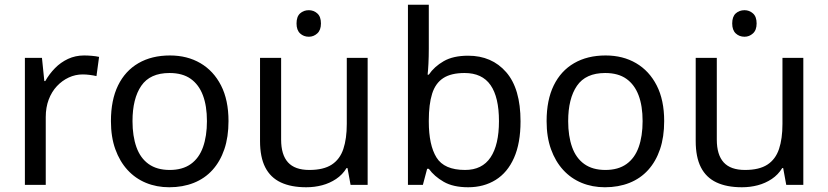

<svg xmlns="http://www.w3.org/2000/svg" viewBox="-20 -780 3494 810"><path d="M335 -546Q350 -546 367.5 -544.5Q385 -543 398 -540L387 -459Q374 -462 358.5 -464Q343 -466 329 -466Q298 -466 270 -453Q242 -440 220 -416.5Q198 -393 185.5 -360Q173 -327 173 -286V0H85V-536H157L167 -438H171Q188 -468 212 -492.5Q236 -517 267 -531.5Q298 -546 335 -546Z M944 -269Q944 -202 926.5 -150.5Q909 -99 876.5 -63Q844 -27 797.5 -8.5Q751 10 694 10Q641 10 596 -8.5Q551 -27 518 -63Q485 -99 466.5 -150.5Q448 -202 448 -269Q448 -358 478 -419.5Q508 -481 564 -513.5Q620 -546 697 -546Q770 -546 825.5 -513.5Q881 -481 912.5 -419.5Q944 -358 944 -269ZM539 -269Q539 -206 555.5 -159.5Q572 -113 607 -88Q642 -63 696 -63Q750 -63 785 -88Q820 -113 836.5 -159.5Q853 -206 853 -269Q853 -333 836 -378Q819 -423 784.5 -447.5Q750 -472 695 -472Q613 -472 576 -418Q539 -364 539 -269Z M1283 -737Q1303 -737 1318.5 -723.5Q1334 -710 1334 -681Q1334 -653 1318.5 -639Q1303 -625 1283 -625Q1261 -625 1246 -639Q1231 -653 1231 -681Q1231 -710 1246 -723.5Q1261 -737 1283 -737ZM1531 -536V0H1459L1446 -71H1442Q1425 -43 1398 -25Q1371 -7 1339 1.5Q1307 10 1272 10Q1208 10 1164.5 -10.5Q1121 -31 1099 -74Q1077 -117 1077 -185V-536H1166V-191Q1166 -127 1195 -95Q1224 -63 1285 -63Q1345 -63 1379.5 -85.5Q1414 -108 1428.5 -151.5Q1443 -195 1443 -257V-536Z M1789 -575Q1789 -541 1787.5 -511.5Q1786 -482 1784 -465H1789Q1812 -499 1852 -522Q1892 -545 1955 -545Q2055 -545 2115.5 -475.5Q2176 -406 2176 -268Q2176 -176 2148.5 -114Q2121 -52 2071 -21Q2021 10 1955 10Q1892 10 1852 -13Q1812 -36 1789 -68H1782L1764 0H1701V-760H1789ZM1940 -472Q1883 -472 1850 -450.5Q1817 -429 1803 -384.5Q1789 -340 1789 -271V-267Q1789 -168 1821.5 -115.5Q1854 -63 1942 -63Q2014 -63 2049.5 -116Q2085 -169 2085 -269Q2085 -370 2049.5 -421Q2014 -472 1940 -472Z M2782 -269Q2782 -202 2764.5 -150.5Q2747 -99 2714.5 -63Q2682 -27 2635.5 -8.5Q2589 10 2532 10Q2479 10 2434 -8.5Q2389 -27 2356 -63Q2323 -99 2304.5 -150.5Q2286 -202 2286 -269Q2286 -358 2316 -419.5Q2346 -481 2402 -513.5Q2458 -546 2535 -546Q2608 -546 2663.5 -513.5Q2719 -481 2750.5 -419.5Q2782 -358 2782 -269ZM2377 -269Q2377 -206 2393.5 -159.5Q2410 -113 2445 -88Q2480 -63 2534 -63Q2588 -63 2623 -88Q2658 -113 2674.5 -159.5Q2691 -206 2691 -269Q2691 -333 2674 -378Q2657 -423 2622.5 -447.5Q2588 -472 2533 -472Q2451 -472 2414 -418Q2377 -364 2377 -269Z M3121 -737Q3141 -737 3156.5 -723.5Q3172 -710 3172 -681Q3172 -653 3156.5 -639Q3141 -625 3121 -625Q3099 -625 3084 -639Q3069 -653 3069 -681Q3069 -710 3084 -723.5Q3099 -737 3121 -737ZM3369 -536V0H3297L3284 -71H3280Q3263 -43 3236 -25Q3209 -7 3177 1.5Q3145 10 3110 10Q3046 10 3002.5 -10.5Q2959 -31 2937 -74Q2915 -117 2915 -185V-536H3004V-191Q3004 -127 3033 -95Q3062 -63 3123 -63Q3183 -63 3217.5 -85.5Q3252 -108 3266.5 -151.5Q3281 -195 3281 -257V-536Z"/></svg>

Font: uhindi05
Style: Book
Weight: 400
Designer: Jelle Bosma - Monotype Design Team
Foundry: Monotype Imaging Inc.
Version: Version 2.003